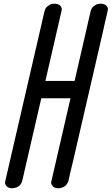

<svg xmlns="http://www.w3.org/2000/svg" viewBox="-20 -815 600 1032"><path d="M362 95 361 99 356 121 348 156Q348 158 347 160.5Q346 163 342 170Q338 177 332.5 182.5Q327 188 316 192.5Q305 197 291 197Q289 197 286.5 196.5Q284 196 276.5 194Q269 192 265 187.5Q261 183 257 175.5Q253 168 257 156L265 121L359 -287H357H355H353H331H202L100 155Q100 157 99 159.5Q98 162 94.5 169.5Q91 177 85 182.5Q79 188 68 192.5Q57 197 43 197Q41 197 38.5 196.5Q36 196 28.5 194Q21 192 17 187.5Q13 183 9 175.5Q5 168 9 156L17 121L205 -693L208 -707Q213 -729 219 -754Q223 -772 236 -782Q249 -792 260 -794L272 -795Q294 -795 303.5 -784.5Q313 -774 312 -764L310 -753L224 -380H381L453 -693L456 -707Q461 -729 467 -754Q471 -772 484 -782Q497 -792 508 -794L520 -795Q542 -795 551.5 -784.5Q561 -774 560 -764L558 -753L550 -719L545 -698L544 -693L535 -652L372 54Z"/></svg>

Font: Soda Fountain
Style: RegularOblique
Weight: 400
Version: Version 1.0